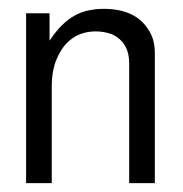

<svg xmlns="http://www.w3.org/2000/svg" viewBox="-20 -430 413 434"><path d="M39 -400H92V-338Q131 -398 183 -407Q198 -410 214 -410Q287 -410 316 -362Q330 -341 330 -310V-16H272V-287Q272 -335 232 -353Q215 -359 197 -359Q139 -359 112 -305Q97 -276 97 -235V-16H39Z"/></svg>

Font: Ekushey Sumon
Style: Regular
Weight: 400
Designer: Al Mamun Sumon
Foundry: Al Mamun Sumon
Version: Version 1.0